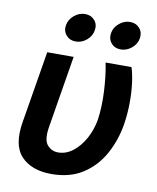

<svg xmlns="http://www.w3.org/2000/svg" viewBox="-85 -818 734 895"><g transform="rotate(10 282.0 -371.0)"><path d="M102.1 -545.9H227.1L170.9 -204.6Q160.6 -142.6 180.9 -118.7Q201.2 -94.7 232.4 -94.7Q270.5 -94.7 303.2 -120.4Q335.9 -146 358.4 -187.7Q380.9 -229.5 389.2 -277.3Q397.9 -340.8 394.3 -412.8Q390.6 -484.9 378.4 -545.9H501Q510.7 -516.1 516.4 -472.2Q522 -428.2 521.5 -377.9Q521 -327.6 513.2 -277.3Q500 -198.7 463.9 -133.5Q427.7 -68.4 366.9 -29.3Q306.2 9.8 219.2 9.8Q125.5 9.8 76.2 -42Q26.9 -93.8 45.9 -206.1ZM223.6 -618.2Q195.3 -618.2 178.5 -637.7Q161.6 -657.2 166 -685.1Q170.9 -712.9 194.1 -732.4Q217.3 -752 245.6 -752Q273.9 -752 290.8 -732.4Q307.6 -712.9 302.7 -685.1Q298.3 -657.2 275.1 -637.7Q252 -618.2 223.6 -618.2ZM436.5 -618.2Q408.2 -618.2 391.6 -637.7Q375 -657.2 379.4 -685.1Q383.8 -712.9 407.2 -732.4Q430.7 -752 458.5 -752Q486.8 -752 503.7 -732.4Q520.5 -712.9 516.1 -685.1Q511.7 -657.2 488.3 -637.7Q464.8 -618.2 436.5 -618.2Z"/></g></svg>

Font: Inter Display Semi Bold
Style: Italic
Weight: 600
Italic angle: -9.39999°
Designer: Rasmus Andersson
Foundry: rsms
Version: Version 4.000;git-4fc901f